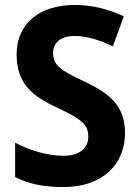

<svg xmlns="http://www.w3.org/2000/svg" viewBox="-20 -744 559 774"><path d="M484 -208C484 -313 427 -365 323 -414C224 -460 194 -481 194 -530C194 -570 222 -599 281 -599C329 -599 382 -583 435 -557L479 -678C424 -704 358 -724 282 -724C140 -724 47 -650 47 -525C47 -408 108 -358 210 -310C307 -265 336 -242 336 -194C336 -148 303 -116 235 -116C175 -116 102 -136 41 -169V-30C98 -2 156 10 236 10C396 10 484 -84 484 -208Z"/></svg>

Font: Noto Sans Devanagari SemiCondensed
Style: Bold
Weight: 700
Width: 4
Designer: Jelle Bosma - Monotype Design Team
Foundry: Monotype Imaging Inc.
Version: Version 2.004